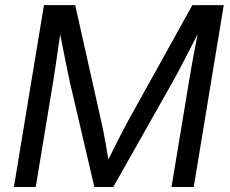

<svg xmlns="http://www.w3.org/2000/svg" viewBox="-20 -748 918 768"><path d="M35.6 0 155.8 -727.5H280.8L385.3 -261.2Q389.2 -245.1 393.8 -221.4Q398.4 -197.8 403.1 -171.1Q407.7 -144.5 411.9 -119.9Q416 -95.2 418.9 -77.1L398.9 -80.6Q408.2 -99.1 420.4 -124Q432.6 -148.9 446 -175.3Q459.5 -201.7 471.4 -225.1Q483.4 -248.5 492.2 -264.2L749.5 -727.5H875L754.9 0H666L735.8 -420.9Q739.7 -444.3 744.6 -472.9Q749.5 -501.5 755.1 -531.5Q760.7 -561.5 766.6 -591.6Q772.5 -621.6 777.3 -648.9L787.6 -645.5Q770.5 -611.3 753.4 -577.9Q736.3 -544.4 720.7 -514.4Q705.1 -484.4 691.9 -459.5Q678.7 -434.6 668.9 -417.5L433.1 0H357.4L259.3 -420.4Q254.4 -442.9 247.1 -478.5Q239.7 -514.2 231.2 -558.1Q222.7 -602.1 212.9 -648.9L225.6 -645.5Q221.7 -617.2 217.3 -586.9Q212.9 -556.6 208.5 -526.6Q204.1 -496.6 200 -468.8Q195.8 -440.9 191.9 -417.5L123 0Z"/></svg>

Font: Inter 24pt
Style: Italic
Weight: 400
Italic angle: -9.3988°
Designer: Rasmus Andersson
Foundry: rsms
Version: Version 4.001;git-66647c0bb